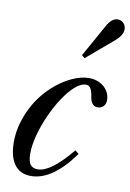

<svg xmlns="http://www.w3.org/2000/svg" viewBox="-95 -914 667 982"><g transform="rotate(10 239.0 -423.0)"><path d="M136.5 10.5Q79 10.5 49.8 -30.5Q20.5 -71.5 20.5 -146Q20.5 -225.5 56.8 -306.2Q93 -387 157 -446Q202.5 -488 251.8 -511.2Q301 -534.5 343 -534.5Q390.5 -534.5 421.8 -506.8Q453 -479 453 -438.5Q453 -419 441.5 -406.8Q430 -394.5 411.5 -394.5Q377 -394.5 370 -445.5Q363 -498.5 333.5 -498.5Q307 -498.5 277 -471.8Q247 -445 218 -401Q189 -357 165.2 -304Q141.5 -251 127.5 -198Q113.5 -145 113.5 -101Q113.5 -65 125.2 -47Q137 -29 165 -29Q232 -29 338 -158L357.5 -143Q247 10.5 136.5 10.5ZM302 -630.5 287 -643.5 379.5 -809.5Q404.5 -855.5 435 -855.5Q453.5 -855.5 466 -842.8Q478.5 -830 478.5 -811Q478.5 -795 468.5 -779Q458.5 -763 434 -742.5Z"/></g></svg>

Font: Libre Caslon Condensed Medium Italic
Style: Regular
Weight: 500
Italic angle: -22.583°
Designer: Pablo Impallari, Rodrigo Fuenzalida, Katja Schimmel, Ertekin Erdin
Foundry: Pablo Impallari, Rodrigo Fuenzalida
Version: Version 2.000; ttfautohint (v1.8.4.7-5d5b);gftools[0.9.33]